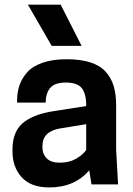

<svg xmlns="http://www.w3.org/2000/svg" viewBox="-20 -800 578 833"><path d="M377 0 367.2 -61Q303.2 13.2 193.8 13.2Q114.3 13.2 74.2 -30.8Q34.2 -74.7 34.2 -143.1V-152.8Q34.2 -194.3 48.1 -224.9Q62 -255.4 88.6 -273.7Q115.2 -292 146.2 -302.2Q177.2 -312.5 219.2 -318.8L354 -339.8V-341.8Q354 -394 334.5 -418Q314.9 -441.9 266.1 -441.9Q216.8 -441.9 197.5 -418.2Q178.2 -394.5 178.2 -355H54.2V-363.8Q54.2 -399.4 64.5 -429.7Q74.7 -460 97.9 -486.3Q121.1 -512.7 164.8 -527.8Q208.5 -543 269 -543Q329.6 -543 372.1 -529.3Q414.6 -515.6 438.7 -488.5Q462.9 -461.4 473.4 -425.8Q483.9 -390.1 483.9 -341.8V-149.9L492.2 0ZM238.8 -94.2Q279.8 -94.2 308.8 -110.6Q337.9 -127 354 -148.9V-261.2L243.2 -243.2Q164.1 -230.5 164.1 -167V-159.2Q164.1 -131.8 182.6 -113Q201.2 -94.2 238.8 -94.2ZM101.1 -779.8H243.2L334 -601.1H204.1Z"/></svg>

Font: Cooper Hewitt
Style: Semibold
Weight: 709
Designer: Village Type and Design LLC
Foundry: Cooper Hewitt Smithsonian Design Museum
Version: 1.000